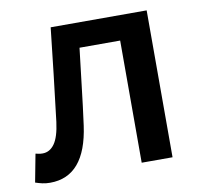

<svg xmlns="http://www.w3.org/2000/svg" viewBox="-68 -623 747 709"><g transform="rotate(-10 306.0 -268.5)"><path d="M64.9 14.2Q48.3 14.2 35.6 11.2Q22.9 8.3 9.8 3.9L29.8 -101.1Q36.1 -99.6 42.2 -98.4Q48.3 -97.2 56.2 -97.2Q83 -97.2 100.8 -122.1Q118.7 -147 126 -203.1Q136.7 -289.1 146.5 -376.5Q156.2 -463.9 166 -550.8H525.9V0H410.2V-458H257.8Q249 -386.7 241 -315.4Q232.9 -244.1 223.1 -171.9Q197.3 14.2 64.9 14.2Z"/></g></svg>

Font: Source Han Sans CN Medium
Style: Regular
Weight: 500
Designer: Ryoko NISHIZUKA  (kana, bopomofo & ideographs); Paul D. Hunt (Latin, Greek & Cyrillic); Sandoll Communications , Soo-you
Foundry: Adobe
Version: Version 2.004;hotconv 1.0.118;makeotfexe 2.5.65603